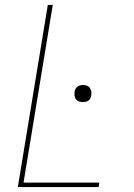

<svg xmlns="http://www.w3.org/2000/svg" viewBox="-20 -755 540 775"><path d="M52 0 173 -735H193L75 -18H381L378 0ZM315 -343Q307 -343 299 -345.5Q291 -348 286.5 -354.5Q282 -361 281 -369Q280 -377 281 -385Q282 -391 285 -396.5Q288 -402 293 -405.5Q298 -409 304 -410.5Q310 -412 315 -412Q323 -412 331 -409Q339 -406 343 -399.5Q347 -393 348.5 -385Q350 -377 348 -369Q347 -363 344.5 -357.5Q342 -352 336.5 -348.5Q331 -345 325.5 -344Q320 -343 315 -343Z"/></svg>

Font: Iosevka Term Curly Thin
Style: Italic
Weight: 100
Italic angle: -9°
Designer: Belleve Invis
Foundry: Belleve Invis
Version: Version 32.3.0